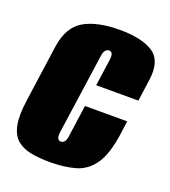

<svg xmlns="http://www.w3.org/2000/svg" viewBox="-102 -579 590 667"><g transform="rotate(20 193.0 -245.5)"><path d="M157 12Q117 12 86 6Q55 0 34.5 -17.5Q14 -35 7 -70.5Q0 -106 9 -166L38 -373Q49 -447 97.5 -475Q146 -503 229 -503Q312 -503 353.5 -475Q395 -447 384 -373L373 -294H217L231 -393Q233 -410 229.5 -416.5Q226 -423 218 -423Q211 -423 205 -416.5Q199 -410 197 -393L155 -98Q153 -81 157 -74.5Q161 -68 168 -68Q176 -68 181.5 -74.5Q187 -81 189 -98L205 -213H361L355 -167Q344 -87 317.5 -49Q291 -11 250.5 0.5Q210 12 157 12Z"/></g></svg>

Font: Alumni Sans Black
Style: Italic
Weight: 900
Italic angle: -8°
Version: Version 1.016